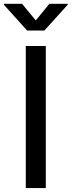

<svg xmlns="http://www.w3.org/2000/svg" viewBox="-48 -963 367 983"><path d="M186.5 -727.5V0H84V-727.5ZM64.9 -943.4 135.3 -858.4 204.6 -943.4H298.8V-939L179.2 -806.6H90.8L-28.3 -939V-943.4Z"/></svg>

Font: Inter Cardless
Style: Regular
Weight: 400
Designer: Rasmus Andersson
Foundry: rsms
Version: Version 4.001;git-9221beed3